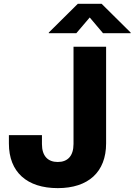

<svg xmlns="http://www.w3.org/2000/svg" viewBox="-20 -971 701 1001"><path d="M281.2 9.8C439.9 9.8 533.2 -73.7 533.2 -223.6V-727.5H363.3V-220.7C363.3 -157.7 332.5 -126.5 281.2 -126.5C229.5 -126.5 198.7 -157.7 198.7 -219.7V-266.6H26.4V-222.7C26.4 -73.7 120.6 9.8 281.2 9.8ZM377.9 -797.9 447.8 -879.9 517.1 -797.9H661.1V-801.3L509.8 -951.2H385.7L234.4 -801.3V-797.9Z"/></svg>

Font: Inter ExtraBold
Style: Regular
Weight: 800
Designer: Rasmus Andersson
Foundry: rsms
Version: Version 4.001;git-9221beed3